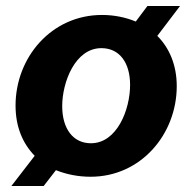

<svg xmlns="http://www.w3.org/2000/svg" viewBox="-20 -580 643 642"><path d="M283 11C451 11 571 -131 571 -292C571 -363 546 -420 506 -460L582 -560H473L434 -508C400 -522 362 -530 321 -530C152 -530 32 -388 32 -227C32 -156 56 -100 96 -59L18 42H126L167 -11C202 3 241 11 283 11ZM284 -101C224 -101 188 -150 188 -225C188 -305 231 -419 319 -419C380 -419 415 -370 415 -296C415 -213 371 -101 284 -101Z"/></svg>

Font: Fixel Text 20240404
Style: Bold Italic
Weight: 700
Width: 4
Italic angle: -10°
Designer: AlfaBravo + MacPaw
Foundry: Kyrylo Tkachov, Marchela Mozhyna, Serhii Makarenko, Maria Weinstein, Zakhar Kryvoshyya
Version: Version 1.211;Glyphs 3.2 (3225)